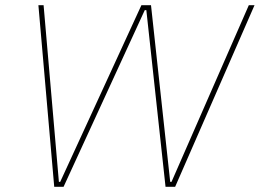

<svg xmlns="http://www.w3.org/2000/svg" viewBox="-20 -720 1001 740"><path d="M189 0H225L538 -681H544L618 0H655L961 -700H939L641 -19H636L562 -700H525L212 -19H207L148 -700H128Z"/></svg>

Font: Fixel Display Thin
Style: Italic
Weight: 100
Italic angle: -10°
Designer: AlfaBravo + MacPaw
Foundry: Kyrylo Tkachov, Marchela Mozhyna, Serhii Makarenko, Maria Weinstein, Zakhar Kryvoshyya
Version: Version 1.210;Glyphs 3.2 (3217)